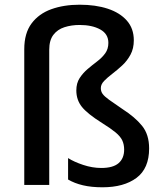

<svg xmlns="http://www.w3.org/2000/svg" viewBox="-20 -785 695 815"><path d="M548 -614Q548 -579 534 -553Q520 -527 499 -507.5Q478 -488 457 -472Q436 -456 422 -441.5Q408 -427 408 -411Q408 -397 415.5 -386.5Q423 -376 443 -361.5Q463 -347 500 -322Q553 -288 583 -251Q613 -214 613 -155Q613 -70 559.5 -30Q506 10 415 10Q368 10 332 1.5Q296 -7 269 -23V-114Q294 -98 333 -85Q372 -72 410 -72Q460 -72 483.5 -92.5Q507 -113 507 -150Q507 -172 499 -189Q491 -206 470.5 -223Q450 -240 413 -263Q351 -302 327.5 -331.5Q304 -361 304 -401Q304 -432 318 -453.5Q332 -475 352 -492Q372 -509 392.5 -524.5Q413 -540 426.5 -558.5Q440 -577 440 -603Q440 -641 405.5 -660Q371 -679 318 -679Q283 -679 253.5 -669.5Q224 -660 206.5 -637Q189 -614 189 -574V0H83V-576Q83 -644 114 -685.5Q145 -727 198 -746Q251 -765 318 -765Q386 -765 437.5 -748Q489 -731 518.5 -697.5Q548 -664 548 -614Z"/></svg>

Font: Noto Sans Sinhala Medium
Style: Regular
Weight: 500
Designer: Jelle Bosma - Monotype Design Team
Foundry: Monotype Imaging Inc.
Version: Version 2.006; ttfautohint (v1.8.4.7-5d5b)